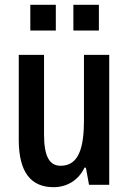

<svg xmlns="http://www.w3.org/2000/svg" viewBox="-20 -768 535 798"><path d="M106 -641H212V-748H106ZM285 -641H391V-748H285ZM203 10C259 10 307 -20 331 -71H337L350 0H434V-540H329V-269C329 -155 308 -79 232 -79C184 -79 163 -121 163 -209V-540H58V-187C58 -54 107 10 203 10Z"/></svg>

Font: Kathrein 67 Medium Condensed
Style: Regular
Weight: 500
Width: 3
Designer: Lazydogs Typefoundry, based on Open Sans by Ascender Corporation
Foundry: Lazydogs Typefoundry
Version: Version 1.003;PS 001.003;hotconv 1.0.88;makeotf.lib2.5.64775